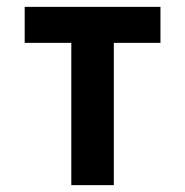

<svg xmlns="http://www.w3.org/2000/svg" viewBox="-20 -540 540 560"><path d="M188 0V-415H52V-520H448V-415H312V0Z"/></svg>

Font: Iosevka Term Curly Extrabold
Style: Regular
Weight: 800
Designer: Belleve Invis
Foundry: Belleve Invis
Version: Version 32.3.0